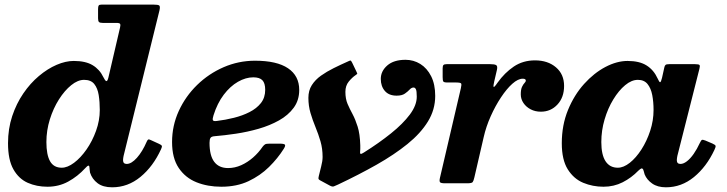

<svg xmlns="http://www.w3.org/2000/svg" viewBox="-20 -800 3172 838"><path d="M415.5 -320Q415.5 -274 399.2 -229Q383 -184 357.5 -147.5Q332 -111 303.2 -89.5Q274.5 -68 249.5 -68Q214.5 -68 198.5 -96.2Q182.5 -124.5 182.5 -180Q182.5 -230.5 197.5 -278.8Q212.5 -327 237.2 -366Q262 -405 290.8 -428.2Q319.5 -451.5 347 -451.5Q377 -451.5 391.5 -433.2Q406 -415 410.8 -385Q415.5 -355 415.5 -320ZM683 -149Q688 -159.5 686.2 -163.5Q684.5 -167.5 674.5 -172L638.5 -188.5Q630.5 -192.5 627.2 -191.2Q624 -190 620.5 -182Q601.5 -138 577.5 -111.2Q553.5 -84.5 533 -84.5Q517 -84.5 517 -101Q517 -105 517.8 -110.5Q518.5 -116 519.5 -120L676 -754.5Q680 -772 675 -776Q670 -780 648 -780H424.5Q413.5 -780 410.8 -776Q408 -772 408 -760.5V-720Q408 -707.5 412.2 -703.8Q416.5 -700 428.5 -700H488Q502.5 -700 504.5 -695.2Q506.5 -690.5 504 -680L453 -461Q449 -445 444 -446Q439 -447 431 -463.5Q415 -497 384.2 -515.5Q353.5 -534 302 -534Q266.5 -534 227 -517Q187.5 -500 149.8 -468.2Q112 -436.5 81.8 -392.2Q51.5 -348 33.2 -293Q15 -238 15 -175Q15 -102.5 38.5 -61Q62 -19.5 101 -2.2Q140 15 187 15Q236.5 15 277.8 -7.5Q319 -30 352 -66Q361 -76 365.5 -77Q370 -78 370.5 -68.5Q371 -65.5 371.2 -60.2Q371.5 -55 373 -46.5Q382 -18.5 405.8 -0.5Q429.5 17.5 469.5 17.5Q538 17.5 593.2 -28Q648.5 -73.5 683 -149Z M731 -180Q731 -110 760 -67Q789 -24 837.5 -4.5Q886 15 946 15Q1013 15 1064.5 -9.2Q1116 -33.5 1154.2 -71.2Q1192.5 -109 1218.5 -150.5Q1227 -164 1223.5 -168.5Q1220 -173 1201.5 -173H1156Q1142 -173 1137 -170Q1132 -167 1126.5 -160Q1108.5 -133.5 1084.5 -112.5Q1060.5 -91.5 1032.8 -79Q1005 -66.5 975.5 -66.5Q935.5 -66.5 915 -93.8Q894.5 -121 894.5 -176.5Q894.5 -192 898.8 -198.2Q903 -204.5 916.5 -205.5Q959.5 -209 1009.8 -216.5Q1060 -224 1108.8 -238Q1157.5 -252 1197.8 -274.5Q1238 -297 1262 -329.8Q1286 -362.5 1286 -407.5Q1286 -469 1237.2 -502Q1188.5 -535 1093 -535Q1021.5 -535 956.2 -506.8Q891 -478.5 840.2 -429Q789.5 -379.5 760.2 -315.5Q731 -251.5 731 -180ZM926 -272Q911 -270 909 -275.8Q907 -281.5 912 -297Q928.5 -349.5 956.5 -386.5Q984.5 -423.5 1018.5 -443Q1052.5 -462.5 1085.5 -462.5Q1113 -462.5 1125.2 -449.8Q1137.5 -437 1137.5 -408Q1137.5 -374 1118.8 -350.2Q1100 -326.5 1069 -310.8Q1038 -295 1000.8 -285.8Q963.5 -276.5 926 -272Z M1711 -382.5Q1734.5 -382.5 1747.2 -391.5Q1760 -400.5 1768 -409.2Q1776 -418 1785 -418Q1791.5 -418 1795.2 -410.5Q1799 -403 1799 -378Q1799 -340.5 1768.8 -300Q1738.5 -259.5 1686.5 -217.8Q1634.5 -176 1568.5 -134.5Q1559.5 -129 1555.8 -128.2Q1552 -127.5 1551.5 -134.5Q1552.5 -142 1552.5 -150.2Q1552.5 -158.5 1552.5 -165.5Q1551 -215.5 1541 -247.2Q1531 -279 1518.8 -301.8Q1506.5 -324.5 1497 -346.5Q1487.5 -368.5 1487.5 -399Q1487.5 -426 1502.2 -444Q1517 -462 1532 -472Q1540 -477 1539.2 -479.5Q1538.5 -482 1534.5 -490L1517 -526.5Q1512.5 -535.5 1509.8 -535.8Q1507 -536 1498 -531.5Q1466.5 -517.5 1436.2 -502.5Q1406 -487.5 1381 -469.8Q1356 -452 1341 -428.5Q1326 -405 1326 -373Q1326 -338 1335.2 -306.8Q1344.5 -275.5 1357 -245.2Q1369.5 -215 1378.8 -183.2Q1388 -151.5 1388 -115Q1388 -97 1381.8 -73.5Q1375.5 -50 1371.5 -32Q1369.5 -23 1370 -19.8Q1370.5 -16.5 1377 -13L1418.5 9.5Q1430 16 1437 13.5Q1444 11 1455.5 5.5Q1546.5 -37.5 1623.8 -81.2Q1701 -125 1758.5 -171.5Q1816 -218 1847.8 -269.8Q1879.5 -321.5 1879.5 -381.5Q1879.5 -432 1861.8 -467.2Q1844 -502.5 1814.5 -520.8Q1785 -539 1750 -539Q1698.5 -539 1670.2 -514.2Q1642 -489.5 1642 -455.5Q1642 -423.5 1659.8 -403Q1677.5 -382.5 1711 -382.5Z M1930 -520Q1919.5 -520 1915.8 -516.5Q1912 -513 1912 -502V-463.5Q1912 -449 1914.8 -444.5Q1917.5 -440 1932 -440H1969Q1989.5 -440 1992.5 -435.8Q1995.5 -431.5 1991.5 -415L1900 -23Q1897 -9.5 1900.5 -4.8Q1904 0 1922.5 0H2019Q2039 0 2043 -5.2Q2047 -10.5 2050.5 -26L2091 -201Q2101.5 -247.5 2121.8 -292.8Q2142 -338 2166.8 -375.2Q2191.5 -412.5 2216.2 -434.5Q2241 -456.5 2261.5 -456.5Q2275 -456.5 2275 -448Q2275 -443.5 2269.5 -438Q2264 -432.5 2258.5 -421.2Q2253 -410 2253 -388Q2253 -367.5 2264.8 -350.2Q2276.5 -333 2296.2 -322.8Q2316 -312.5 2340.5 -312.5Q2384 -312.5 2413 -343.8Q2442 -375 2442 -425Q2442 -476 2406.5 -506.2Q2371 -536.5 2315 -536.5Q2262.5 -536.5 2222.5 -509.5Q2182.5 -482.5 2151.5 -439Q2136.5 -417 2134.5 -421Q2132.5 -425 2137 -444L2149 -495.5Q2152.5 -512 2145.2 -516Q2138 -520 2119.5 -520Z M2832.5 -320Q2832.5 -274 2817.8 -229Q2803 -184 2779.5 -147.5Q2756 -111 2728.8 -89.5Q2701.5 -68 2676.5 -68Q2641.5 -68 2623 -96.2Q2604.5 -124.5 2604.5 -180Q2604.5 -230.5 2618.8 -278.8Q2633 -327 2656.8 -366Q2680.5 -405 2708.5 -428.2Q2736.5 -451.5 2764 -451.5Q2791.5 -451.5 2806.2 -433.2Q2821 -415 2826.8 -385Q2832.5 -355 2832.5 -320ZM3098 -145.5Q3104.5 -159 3103.2 -163.5Q3102 -168 3089.5 -173.5L3059 -186.5Q3048 -191 3044 -189.5Q3040 -188 3034.5 -176Q3022 -149 3007.5 -128.2Q2993 -107.5 2978 -96Q2963 -84.5 2950 -84.5Q2934 -84.5 2934 -101Q2934 -105 2934.8 -110.5Q2935.5 -116 2936.5 -120L3032.5 -499Q3036 -512 3033.2 -516Q3030.5 -520 3013 -520H2901Q2889 -520 2885 -516.8Q2881 -513.5 2879.5 -505.5L2869.5 -460.5Q2865 -441.5 2861.2 -441.2Q2857.5 -441 2850.5 -457Q2833.5 -494.5 2802.2 -514.2Q2771 -534 2719 -534Q2672.5 -534 2622.5 -507.8Q2572.5 -481.5 2529.2 -433.5Q2486 -385.5 2459 -319.8Q2432 -254 2432 -175Q2432 -102.5 2458 -61Q2484 -19.5 2525.5 -2.2Q2567 15 2614 15Q2659.5 15 2697.8 -4.5Q2736 -24 2766 -55Q2775 -63.5 2779.5 -64.8Q2784 -66 2787.5 -59.5Q2788.5 -56.5 2790 -51.8Q2791.5 -47 2793.5 -39Q2803 -15.5 2826.5 1Q2850 17.5 2886.5 17.5Q2954 17.5 3008.8 -27.2Q3063.5 -72 3098 -145.5Z"/></svg>

Font: Besley
Style: Bold Italic
Weight: 700
Italic angle: -13°
Designer: Owen Earl
Foundry: indestructible type*
Version: Version 2.001